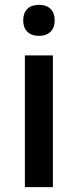

<svg xmlns="http://www.w3.org/2000/svg" viewBox="-20 -767 319 787"><path d="M196.8 0H82V-540H196.8ZM75.2 -683.1Q75.2 -713.9 92 -730.5Q108.9 -747.1 140.1 -747.1Q170.4 -747.1 187.3 -730.5Q204.1 -713.9 204.1 -683.1Q204.1 -653.8 187.3 -637Q170.4 -620.1 140.1 -620.1Q108.9 -620.1 92 -637Q75.2 -653.8 75.2 -683.1Z"/></svg>

Font: f0_1792           
Style: Regular
Weight: 600
Foundry: Ascender Corporation
Version: Version 1.10